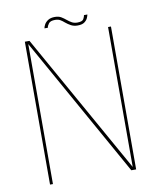

<svg xmlns="http://www.w3.org/2000/svg" viewBox="-91 -906 802 976"><g transform="rotate(-10 310.0 -417.5)"><path d="M102.5 0H87.5V-737.5H111.5L520 -10L517 -8.5V-737.5H532V0H507L100 -727L102.5 -728ZM424.5 -818.5Q423.5 -812 418.8 -801Q414 -790 402 -781Q390 -772 366.5 -772Q347 -772 332.2 -780Q317.5 -788 305 -798.5Q295.5 -807 284.8 -813.5Q274 -820 258 -820Q233.5 -820 224.8 -808.5Q216 -797 215 -787H197.5Q198.5 -795.5 204.8 -806.8Q211 -818 224.2 -826.5Q237.5 -835 259 -835Q279 -835 291.8 -827.2Q304.5 -819.5 316.5 -809.5Q328.5 -799.5 340.2 -793.2Q352 -787 367.5 -787Q393.5 -787 399.8 -798.8Q406 -810.5 407 -818.5Z"/></g></svg>

Font: Epilogue Thin
Style: Regular
Weight: 250
Designer: Tyler Finck
Foundry: Etcetera Type Co
Version: Version 2.111